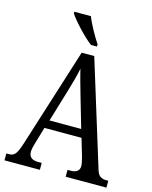

<svg xmlns="http://www.w3.org/2000/svg" viewBox="-135 -1018 878 1106"><g transform="rotate(15 304.5 -465.5)"><path d="M310 -771H346V-784C321 -822 284 -886 267 -931H168V-921C190 -886 262 -807 310 -771ZM1 0H212V-41H190C152 -41 135 -58 135 -88C135 -103 141 -126 146 -142L175 -240H396L427 -135C432 -116 437 -95 437 -83C437 -56 420 -41 386 -41H366V0H609V-41H600C565 -41 549 -52 538 -89L345 -714H270L82 -119C61 -55 48 -41 16 -41H1ZM192 -289 251 -485C267 -538 279 -583 287 -623C296 -583 310 -535 327 -475L381 -289Z"/></g></svg>

Font: Noto Serif Khmer Condensed
Style: Regular
Weight: 400
Width: 3
Designer: Danh Hong and the Monotype Design Team
Foundry: Monotype Imaging Inc.
Version: Version 2.004